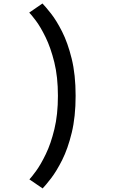

<svg xmlns="http://www.w3.org/2000/svg" viewBox="-20 -830 690 1074"><path d="M218.5 224 144.5 173.5Q156.5 161 182.2 125.8Q208 90.5 236.2 32.2Q264.5 -26 284.2 -107.5Q304 -189 304 -294Q304 -400 283.8 -481.8Q263.5 -563.5 235 -621.8Q206.5 -680 180.5 -714.5Q154.5 -749 143.5 -759.5L217.5 -810.5Q234.5 -793 265 -754.5Q295.5 -716 327.2 -653.5Q359 -591 381 -501.8Q403 -412.5 403 -294Q403 -176.5 381.2 -87.2Q359.5 2 327.8 65Q296 128 265.8 167.2Q235.5 206.5 218.5 224Z"/></svg>

Font: Trispace
Style: Regular
Weight: 400
Designer: Tyler Finck
Foundry: Etcetera Type Company
Version: Version 1.210; ttfautohint (v1.8.3)